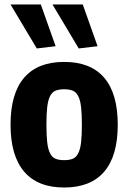

<svg xmlns="http://www.w3.org/2000/svg" viewBox="-20 -826 573 856"><path d="M144 -610 27 -806H162L228 -620ZM331 -610 214 -806H349L415 -620ZM266 10Q148 10 87.5 -61Q27 -132 27 -270Q27 -409 87.5 -479.5Q148 -550 266 -550Q384 -550 444.5 -479.5Q505 -409 505 -270Q505 -131 444.5 -60.5Q384 10 266 10ZM266 -112Q290 -112 305 -118.5Q320 -125 329 -143Q338 -161 341.5 -191.5Q345 -222 345 -270Q345 -318 341.5 -348.5Q338 -379 329 -397Q320 -415 305 -421.5Q290 -428 266 -428Q242 -428 227 -421.5Q212 -415 203 -397Q194 -379 190.5 -348.5Q187 -318 187 -270Q187 -222 190.5 -191.5Q194 -161 203 -143Q212 -125 227 -118.5Q242 -112 266 -112Z"/></svg>

Font: Encode Sans Compressed
Style: ExtraBold
Weight: 800
Designer: Pablo Impallari, Andres Torresi
Foundry: Pablo Impallari, Andres Torresi
Version: Version 1.000; ttfautohint (v1.00) -l 8 -r 50 -G 200 -x 14 -